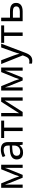

<svg xmlns="http://www.w3.org/2000/svg" viewBox="1963 -2548 825 4792"><g transform="rotate(-90 2376.0 -152.5)"><path d="M370.1 -84C355.5 -135.3 342.3 -176.3 330.1 -207L194.8 -536.1H85V0H164.1V-441.9C176.3 -400.9 189 -363.3 202.1 -332L335.9 0H407.2L541 -330.1C556.2 -369.1 569.8 -406.2 581.1 -441.9V0H660.2V-536.1H546.9L407.2 -193.8C392.1 -156.2 379.9 -119.6 370.1 -84Z M1226.1 0V-365.2C1226.1 -490.2 1163.6 -544.9 1034.2 -544.9C971.7 -544.9 905.3 -527.8 851.1 -499L877.9 -433.1C922.4 -454.1 972.7 -474.1 1029.3 -474.1C1106.9 -474.1 1140.1 -436.5 1140.1 -355V-323.2L1049.3 -319.8C877.9 -314.5 792 -257.8 792 -148.9C792 -47.9 855.5 9.8 960.9 9.8C1001.5 9.8 1034.7 3.9 1061.5 -8.3C1087.9 -20 1114.3 -42.5 1141.1 -76.2H1145L1162.1 0ZM981 -61C918.9 -61 883.3 -91.8 883.3 -147.9C883.3 -222.2 937 -254.4 1060.1 -258.8L1139.2 -262.2V-213.9C1139.2 -116.2 1079.1 -61 981 -61Z M1762.2 -536.1H1327.1V-461.9H1500V0H1586.9V-461.9H1762.2Z M1868.2 -536.1V0H1977.1L2262.2 -448.2L2259.8 -383.8L2258.3 -315.9V0H2340.3V-536.1H2232.4L1945.3 -86.9L1947.3 -114.3L1951.2 -209V-536.1Z M2796.4 -84C2781.7 -135.3 2768.6 -176.3 2756.3 -207L2621.1 -536.1H2511.2V0H2590.3V-441.9C2602.5 -400.9 2615.2 -363.3 2628.4 -332L2762.2 0H2833.5L2967.3 -330.1C2982.4 -369.1 2996.1 -406.2 3007.3 -441.9V0H3086.4V-536.1H2973.1L2833.5 -193.8C2818.4 -156.2 2806.2 -119.6 2796.4 -84Z M3389.2 2 3361.3 73.2C3336.4 137.7 3298.3 168 3242.2 168C3219.2 168 3199.7 166 3183.6 162.1V231.9C3207.5 237.3 3231.9 240.2 3256.3 240.2C3301.8 240.2 3340.3 227.5 3371.1 201.7C3401.9 175.8 3428.7 133.3 3451.2 74.2L3682.1 -536.1H3587.4L3478.5 -231.9C3471.2 -211.9 3462.4 -185.5 3452.1 -152.8C3441.9 -119.6 3435.1 -97.2 3432.1 -85H3428.2C3422.9 -115.7 3407.7 -164.6 3383.3 -231L3267.6 -536.1H3173.3Z M4137.2 -536.1H3702.1V-461.9H3875V0H3961.9V-461.9H4137.2Z M4331.1 -536.1H4243.2V0H4486.3C4625.5 0 4699.2 -57.1 4699.2 -164.1C4699.2 -265.1 4629.4 -315.9 4490.2 -315.9H4331.1ZM4611.3 -159.2C4611.3 -101.1 4564.9 -70.8 4482.4 -70.8H4331.1V-243.2H4480C4574.2 -243.2 4611.3 -216.3 4611.3 -159.2Z"/></g></svg>

Font: Noto Reveo Sans
Style: Regular
Weight: 400
Designer: Monotype Design team
Foundry: Monotype Imaging Inc.
Version: Version 1.04